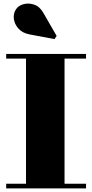

<svg xmlns="http://www.w3.org/2000/svg" viewBox="-20 -1051 514 1071"><path d="M14.5 0V-26H125V-724H14.5V-750H460V-724H340V-26H460V0ZM284 -833 145 -859Q105.5 -866.5 83.2 -891.2Q61 -916 57.2 -946.2Q53.5 -976.5 70 -1000.5Q83.5 -1020 111.8 -1027.8Q140 -1035.5 171 -1025Q202 -1014.5 222.5 -978L296 -850.5Z"/></svg>

Font: Bodoni Moda 9pt Black
Style: Regular
Weight: 900
Designer: Owen Earl
Foundry: indestructible type
Version: Version 2.005